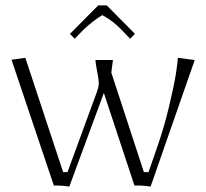

<svg xmlns="http://www.w3.org/2000/svg" viewBox="-20 -690 767 714"><path d="M377 -669.9 481.9 -564 463.9 -545.9 432.1 -579.1Q402.3 -610.8 360.8 -633.8Q349.1 -627.9 326.7 -610.6Q304.2 -593.3 290 -579.1L257.8 -545.9L240.2 -564L345.2 -669.9ZM22.9 -467.8 74.2 -475.1 214.8 -49.8H231L341.8 -352.1Q347.2 -368.2 347.2 -379.9Q347.2 -395.5 341.1 -425.3Q335 -455.1 335 -466.8H399.9L394 -419.9L515.1 -49.8H532.2L564 -141.1Q589.4 -213.4 608.4 -292.7Q627.4 -372.1 634.3 -416.3Q641.1 -460.4 641.1 -475.1L704.1 -466.8L540 3.9Q516.1 0 500 0H480L366.2 -344.2L237.8 3.9Q212.9 0 196.8 0H180.2Z"/></svg>

Font: Resagokr
Style: Light
Weight: 300
Designer: gluk
Foundry: gluk
Version: Version 0.95